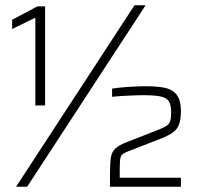

<svg xmlns="http://www.w3.org/2000/svg" viewBox="-20 -708 751 728"><path d="M114 -308V-641L26 -598V-633L122 -684H151V-308ZM41 0 490 -688H532L83 0ZM397 0V-42Q397 -85 400 -108Q403 -131 417 -144.5Q431 -158 463 -170L578 -215Q601 -224 611.5 -231Q622 -238 625.5 -249.5Q629 -261 629 -281Q629 -310 620 -324Q611 -338 588 -342.5Q565 -347 523 -347Q501 -347 467.5 -345.5Q434 -344 405 -341V-372Q429 -376 465.5 -378.5Q502 -381 534 -381Q571 -381 600.5 -376Q630 -371 648 -351Q666 -331 666 -286Q666 -256 659 -237Q652 -218 636.5 -206.5Q621 -195 594 -184L463 -133Q450 -128 443.5 -122Q437 -116 435.5 -103Q434 -90 434 -62V-34H666V0Z"/></svg>

Font: Saira Thin Thin
Style: Regular
Weight: 250
Version: Version 1.101